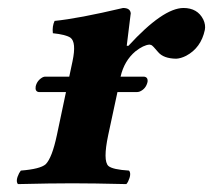

<svg xmlns="http://www.w3.org/2000/svg" viewBox="-20 -464 539 486"><path d="M285.2 -270H344.2Q355 -269 353.5 -256.8Q349.6 -239.3 334 -232.4Q330.1 -231 327.1 -231H277.3L253.9 -122.1Q240.2 -57.1 254.4 -43.9Q265.1 -34.7 306.6 -32.2Q313.5 -23.9 304.2 -4.4Q301.8 0 299.8 2Q213.9 0 163.1 0Q109.4 0 25.4 2Q18.6 -6.3 28.3 -25.4Q30.8 -29.8 32.7 -32.2Q82 -36.1 95.7 -48.3Q111.8 -64.5 124 -122.1L147 -231H78.1Q68.4 -232.4 70.3 -245.1Q73.7 -260.7 88.4 -268.6Q91.8 -270 94.2 -270H155.3L163.6 -309.1Q173.8 -357.4 158.2 -368.7Q146.5 -376.5 113.8 -379.9Q111.8 -397.5 118.2 -411.1Q178.2 -417 291.5 -443.8Q310.1 -443.8 311 -429.7Q311 -427.7 310.5 -426.8Q310.5 -425.8 300.8 -348.1H305.2Q392.6 -443.4 444.3 -443.8Q480 -443.8 494.6 -414.6Q501 -400.9 498.5 -388.2Q488.8 -342.8 451.2 -322.8Q437.5 -315.9 425.8 -315.4Q394 -315.9 380.4 -332Q366.7 -348.6 362.8 -350.1Q359.9 -351.1 358.4 -351.1Q343.3 -350.1 322.8 -334Q294.4 -310.1 285.2 -270Z"/></svg>

Font: Linux Libertine Slanted O
Style: Bold Slanted
Weight: 700
Designer: Philipp H. Poll
Foundry: Philipp H. Poll
Version: Version 5.0.0